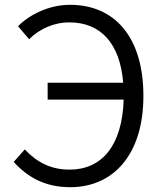

<svg xmlns="http://www.w3.org/2000/svg" viewBox="-20 -765 674 798"><path d="M101 -602C143 -644 203 -672 268 -672C400 -672 479 -583 492 -421H178V-351H494C488 -159 403 -60 269 -60C192 -60 134 -90 83 -144L37 -92C98 -25 171 13 272 13C449 13 576 -120 576 -366C576 -613 455 -745 271 -745C181 -745 100 -702 55 -656Z"/></svg>

Font: Genne Gothic Normal
Style: Regular
Weight: 350
Designer: Ryoko NISHIZUKA (kana & ideographs); Paul D. Hunt (Latin, Greek & Cyrillic); Wenlong ZHANG (bopomofo); Sandoll Communica
Foundry: Adobe Systems Incorporated
Version: Version 1.004;PS 1.004;hotconv 16.6.51;makeotf.lib2.5.65220